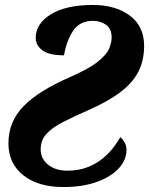

<svg xmlns="http://www.w3.org/2000/svg" viewBox="-20 -744 602 774"><path d="M235 10Q134 10 74 -37.5Q14 -85 14 -166Q14 -254 75.5 -316.5Q137 -379 264 -434Q339 -467 374.5 -495.5Q410 -524 420 -548Q430 -572 430 -593Q430 -628 407.5 -644Q385 -660 355 -660Q301 -660 274.5 -619.5Q248 -579 238 -521Q177 -521 150.5 -541.5Q124 -562 124 -591Q124 -649 185.5 -686.5Q247 -724 354 -724Q446 -724 503.5 -681Q561 -638 561 -559Q561 -501 538 -455.5Q515 -410 464.5 -372Q414 -334 332 -298Q275 -273 233 -251.5Q191 -230 167.5 -204.5Q144 -179 144 -142Q144 -104 174 -80Q204 -56 251 -56Q299 -56 335.5 -71Q372 -86 397.5 -108Q423 -130 439.5 -152.5Q456 -175 465 -191Q472 -186 481 -172Q490 -158 490 -140Q490 -99 458.5 -65Q427 -31 370 -10.5Q313 10 235 10Z"/></svg>

Font: Noto Serif SemiCondensed ExtraBold
Style: Italic
Weight: 800
Width: 4
Italic angle: -12°
Designer: Monotype Design Team
Foundry: Monotype Imaging Inc.
Version: Version 2.014; ttfautohint (v1.8.4.7-5d5b)